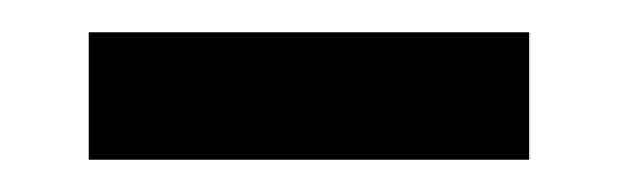

<svg xmlns="http://www.w3.org/2000/svg" viewBox="-20 -365 383 119"><path d="M308 -345V-266H35V-345Z"/></svg>

Font: Pathway Extreme 8pt Thin 12pt
Style: Bold
Weight: 700
Version: Version 1.001;gftools[0.9.26]